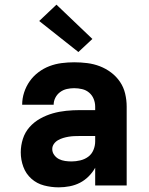

<svg xmlns="http://www.w3.org/2000/svg" viewBox="-20 -795 640 823"><path d="M232 8H231Q200 8 169 0Q138 -8 114.5 -29Q91 -50 80 -80Q69 -110 69 -142Q69 -171 78 -199.5Q87 -228 106.5 -250Q126 -272 152 -286.5Q178 -301 206 -309Q234 -317 263.5 -320Q293 -323 322 -323H388V-338Q388 -355 381.5 -371Q375 -387 362 -398Q349 -409 332 -413Q315 -417 298 -417Q282 -417 266.5 -413.5Q251 -410 238 -400.5Q225 -391 217.5 -376.5Q210 -362 210 -346H75Q75 -373 83.5 -399Q92 -425 107.5 -447Q123 -469 145 -485.5Q167 -502 192 -511.5Q217 -521 244 -524.5Q271 -528 298 -528Q326 -528 354 -524.5Q382 -521 408 -511Q434 -501 456.5 -484Q479 -467 494.5 -444Q510 -421 516.5 -393.5Q523 -366 523 -338V0H388V-76Q377 -56 360 -39Q343 -22 322.5 -11.5Q302 -1 278.5 3.5Q255 8 232 8ZM287 -103Q305 -103 324 -107.5Q343 -112 358 -123Q373 -134 380.5 -152Q388 -170 388 -189V-212H322Q310 -212 298 -211.5Q286 -211 274 -209Q262 -207 250.5 -203.5Q239 -200 228.5 -194Q218 -188 211 -178Q204 -168 204 -156Q204 -142 212.5 -130.5Q221 -119 233 -113Q245 -107 259 -105Q273 -103 287 -103ZM316 -572 148 -705 222 -775 376 -628Z"/></svg>

Font: Iosevka SS04 Heavy Extended
Style: Regular
Weight: 900
Width: 7
Monospace: yes
Designer: Belleve Invis
Foundry: Belleve Invis
Version: Version 19.0.0; ttfautohint (v1.8.4)